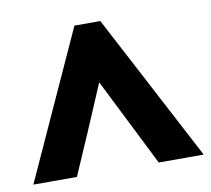

<svg xmlns="http://www.w3.org/2000/svg" viewBox="-68 -784 666 606"><g transform="rotate(-10 265.0 -481.0)"><path d="M131.8 -245.1 192.4 -384.8 252.9 -526.9 394 -245.1H538.1L290 -716.8H207L-7.8 -245.1Z"/></g></svg>

Font: Sahel Black
Style: Bold
Weight: 900
Foundry: Saber Rastikerdar (saber.rastikerdar@gmail.com)
Version: Version 3.4.0